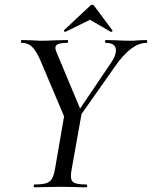

<svg xmlns="http://www.w3.org/2000/svg" viewBox="-20 -795 645 815"><path d="M215 -592Q215 -585 220 -573L320 -334L449 -525Q472 -557 472 -581Q472 -613 429 -613Q426 -613 426 -619Q426 -625 429 -625L473 -624Q511 -622 535 -622Q550 -622 570 -624L602 -625Q605 -625 605 -619Q605 -613 602 -613Q538 -613 469 -514L326 -311L285 -81Q281 -62 281 -47Q281 -26 295 -19Q309 -12 347 -12Q350 -12 350 -6Q350 0 347 0Q318 0 302 -1L238 -2L171 -1Q155 0 127 0Q123 0 123 -6Q123 -12 127 -12Q160 -12 176.5 -17.5Q193 -23 201 -37Q209 -51 214 -81L252 -301L150 -542Q133 -580 116 -596.5Q99 -613 73 -613Q69 -613 69 -619Q69 -625 73 -625L111 -624Q139 -622 151 -622Q177 -622 221 -624L266 -625Q269 -625 269 -620Q269 -613 265 -613Q239 -613 227 -608Q215 -603 215 -592ZM252 -667 362 -770Q367 -775 371 -775Q377 -775 380 -770L458 -665Q458 -663 455 -661Q452 -659 450 -660L362 -711L258 -660H257Q254 -660 252 -662.5Q250 -665 252 -667Z"/></svg>

Font: CormorantInfant-MediumItalic
Style: Italic
Weight: 500
Italic angle: -10°
Designer: Christian Thalmann (Catharsis Fonts)
Foundry: Catharsis Fonts
Version: Version 3.303